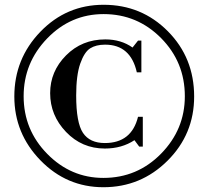

<svg xmlns="http://www.w3.org/2000/svg" viewBox="-20 -774 873 804"><path d="M413 10Q259 10 149.5 -102.5Q40 -215 40 -370Q40 -528 149 -641Q258 -754 414 -754Q573 -754 683 -643Q793 -532 793 -370Q793 -212 681.5 -101Q570 10 413 10ZM414 -715Q276 -715 177.5 -613Q79 -511 79 -371Q79 -230 178 -129.5Q277 -29 413 -29Q555 -29 654.5 -130.5Q754 -232 754 -371Q754 -514 654.5 -614.5Q555 -715 414 -715ZM419 -152Q323 -152 256.5 -221.5Q190 -291 190 -384Q190 -475 256.5 -542Q323 -609 421 -609Q487 -609 535 -575L558 -604H572V-471H553Q527 -587 420 -587Q382 -587 357.5 -571.5Q333 -556 316 -507.5Q299 -459 299 -374Q299 -260 327.5 -217.5Q356 -175 419 -175Q531 -175 558 -285H578V-160H563L543 -187Q490 -152 419 -152Z"/></svg>

Font: Libre Bodoni
Style: Regular
Weight: 400
Designer: Pablo Impallari, Rodrigo Fuenzalida
Foundry: Pablo Impallari, Rodrigo Fuenzalida
Version: Version 1.001